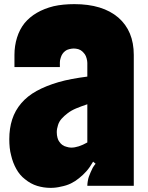

<svg xmlns="http://www.w3.org/2000/svg" viewBox="-20 -900 718 930"><path d="M25 -226Q25 -278 39 -321.5Q53 -365 83 -400Q113 -435 157.5 -459.5Q202 -484 263 -502Q294 -511 329 -517.5Q364 -524 403 -529V-595Q403 -605 399.5 -617.5Q396 -630 391 -637Q385 -645 378 -651.5Q371 -658 359 -662Q347 -665 337 -665Q328 -665 315.5 -662Q303 -659 296 -653Q280 -641 274 -620Q270 -608 270 -598V-575H50V-634Q50 -678 62.5 -718Q75 -758 99 -788Q148 -847 240 -870Q262 -875 287.5 -877.5Q313 -880 340 -880Q477 -880 553 -815Q628 -750 628 -634V0H403Q403 -9 405 -21.5Q407 -34 410 -43Q414 -54 418.5 -64.5Q423 -75 429 -87Q434 -96 443 -107L431 -117Q415 -89 398.5 -70.5Q382 -52 363 -37Q345 -22 323.5 -11.5Q302 -1 275 4Q263 7 250.5 8.5Q238 10 225 10Q192 10 160.5 0.5Q129 -9 101 -32Q76 -51 59 -81.5Q42 -112 34 -147Q29 -165 27 -185Q25 -205 25 -226ZM255 -260Q255 -245 258.5 -232.5Q262 -220 267 -214Q280 -194 302 -189Q314 -185 325 -185Q359 -185 403 -210V-395Q373 -385 349 -375Q325 -365 307 -351Q291 -339 278.5 -325Q266 -311 261 -294Q255 -276 255 -260Z"/></svg>

Font: Boldonse
Style: Regular
Weight: 400
Designer: Universitype Foundry
Foundry: Universitype Foundry
Version: Version 1.000; ttfautohint (v1.8.4.7-5d5b)